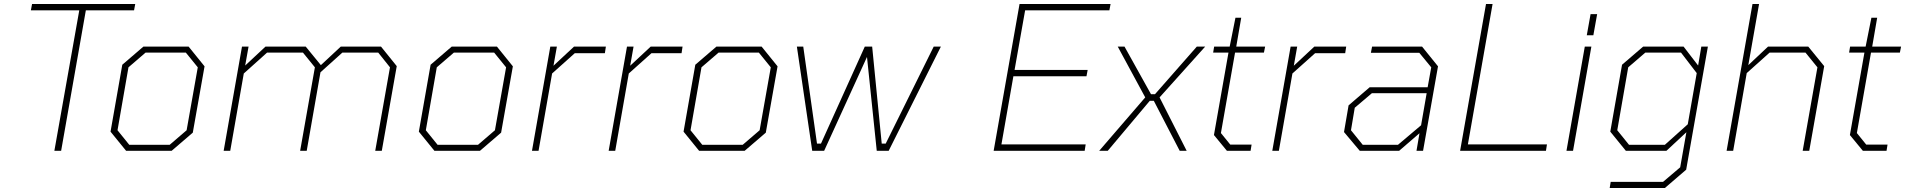

<svg xmlns="http://www.w3.org/2000/svg" viewBox="-20 -757 9565 964"><path d="M253 0 378 -705H135L141 -737H659L653 -705H411L287 0Z M613 0 535 -96 594 -432 700 -523H927L1007 -424L948 -91L842 0ZM629 -30H832L917 -103L973 -419L913 -493H711L625 -419L570 -103Z M1103 0 1195 -523H1228L1211 -428L1313 -523H1515L1591 -430L1691 -523H1893L1972 -425L1897 0H1864L1938 -419L1879 -493H1699L1589 -394L1520 0H1487L1561 -419L1501 -493H1321L1204 -388L1136 0Z M2161 0 2083 -96 2142 -432 2248 -523H2475L2555 -424L2496 -91L2390 0ZM2177 -30H2380L2465 -103L2521 -419L2461 -493H2259L2173 -419L2118 -103Z M2651 0 2743 -523H2776L2759 -427L2862 -523H3022L3017 -490H2866L2752 -388L2684 0Z M3036 0 3128 -523H3161L3144 -427L3247 -523H3407L3402 -490H3251L3137 -388L3069 0Z M3490 0 3412 -96 3471 -432 3577 -523H3804L3884 -424L3825 -91L3719 0ZM3506 -30H3709L3794 -103L3850 -419L3790 -493H3588L3502 -419L3447 -103Z M4442 0H4382L4333 -471L4118 0H4058L3981 -523H4013L4082 -36H4102L4322 -523H4359L4407 -36H4427L4668 -523H4704Z M4969 0 5099 -737H5556L5550 -705H5127L5074 -406H5441L5435 -374H5068L5008 -32H5431L5426 0Z M5499 0 5730 -268 5592 -523H5626L5759 -284H5779L5989 -523H6031L5802 -268L5938 0H5903L5773 -251H5753L5542 0Z M6140 0 6075 -79 6148 -493H6071L6076 -523H6154L6183 -668H6212L6187 -523H6332L6326 -493H6181L6110 -89L6157 -31H6264L6259 0Z M6368 0 6460 -523H6493L6476 -427L6579 -523H6739L6734 -490H6583L6469 -388L6401 0Z M6807 0 6728 -94 6751 -228 6857 -319H7148L7166 -419L7106 -492H6863L6869 -523H7120L7200 -424L7125 0H7092L7107 -88L7005 0ZM6822 -30H6999L7115 -128L7143 -289H6868L6782 -216L6763 -103Z M7311 0 7441 -737H7474L7350 -32H7747L7742 0Z M7947 -580 7966 -686H7999L7980 -580ZM7845 0 7937 -523H7970L7878 0Z M8062 187 8067 156H8330L8416 83L8447 -93L8347 0H8143L8065 -96L8124 -432L8230 -523H8433L8506 -428L8522 -523H8555L8446 95L8339 187ZM8339 -30 8454 -133 8499 -390 8420 -493H8241L8155 -419L8100 -103L8159 -30Z M8649 0 8779 -737H8812L8758 -430L8857 -523H9059L9139 -425L9064 0H9031L9105 -419L9045 -493H8865L8750 -390L8682 0Z M9333 0 9268 -79 9341 -493H9264L9269 -523H9347L9376 -668H9405L9380 -523H9525L9519 -493H9374L9303 -89L9350 -31H9457L9452 0Z"/></svg>

Font: Tomorrow ExtraLight
Style: Italic
Weight: 275
Italic angle: -10°
Designer: Tony de Marco, Monica Rizzolli
Foundry: Just in Type
Version: Version 2.002